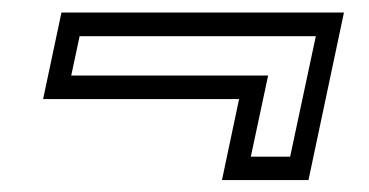

<svg xmlns="http://www.w3.org/2000/svg" viewBox="-20 -462 604 314"><path d="M542.5 -441.5 484.5 -167.5H343L371 -300H50.5L80.5 -441.5ZM496.5 -402.8H110.2L96.5 -338.5H418.5L390.2 -205.8H454.5Z"/></svg>

Font: Tourney Thin
Style: Italic
Weight: 100
Italic angle: -12°
Designer: Tyler Finck
Foundry: Etcetera Type Co
Version: Version 1.015